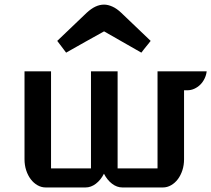

<svg xmlns="http://www.w3.org/2000/svg" viewBox="-20 -825 930 845"><path d="M87.9 -511.2H204.6V-84H380.4V-511.2H497.6V-84H673.3V-511.2H889.6Q887.7 -494.1 880.1 -478.8Q872.6 -463.4 861.1 -452.1Q849.6 -440.9 835 -434.3Q820.3 -427.7 804.2 -427.7H790V-124Q790 -98.1 782.7 -75.7Q775.4 -53.2 762.7 -36.4Q750 -19.5 732.9 -9.8Q715.8 0 696.8 0H518.6Q494.6 0 473.1 -16.4Q451.7 -32.7 437.5 -60.5Q423.3 -32.7 401.9 -16.4Q380.4 0 356.4 0H181.2Q162.1 0 145 -9.8Q127.9 -19.5 115.2 -36.4Q102.5 -53.2 95.2 -75.7Q87.9 -98.1 87.9 -124ZM438 -687Q397 -664.6 354.7 -640.6Q312.5 -616.7 271 -593.3Q260.3 -608.4 251.2 -619.6Q242.2 -630.9 231.9 -645L361.3 -768.6Q381.3 -787.1 400.1 -795.9Q418.9 -804.7 438 -804.7Q455.1 -804.7 474.4 -796.1Q493.7 -787.6 513.7 -768.6L643.1 -645Q637.2 -637.2 632.1 -631.1Q627 -625 622.3 -619.1Q617.7 -613.3 612.8 -607.2Q607.9 -601.1 602.1 -593.3Z"/></svg>

Font: Atomic Age
Style: Regular
Weight: 400
Designer: James Grieshaber
Foundry: James Grieshaber
Version: Version 1.008; ttfautohint (v1.4.1) -l 6 -r 46 -G 0 -x 0 -H 